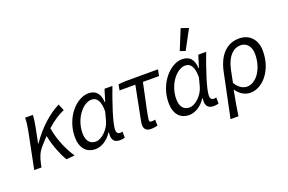

<svg xmlns="http://www.w3.org/2000/svg" viewBox="-115 -1189 2672 1782"><g transform="rotate(-20 1221.0 -297.5)"><path d="M29 0H101L107 -31C120 -96 140 -141 172 -178C197 -207 221 -233 245 -258C265 -152 313 -43 344 8L428 0C384 -61 320 -192 303 -314C365 -369 422 -408 477 -429L450 -494C350 -446 238 -347 151 -219H147L178 -374C186 -415 192 -460 192 -486H116C116 -443 108 -392 100 -353Z M632 12C689 12 754 -25 796 -93H800C799 -79 798 -65 798 -58C800 -6 831 12 874 12C894 12 907 9 922 4L921 -56C915 -54 907 -52 897 -52C872 -52 862 -70 862 -94C862 -160 922 -337 978 -486H900L864 -368H860C855 -457 815 -498 743 -498C623 -498 488 -349 488 -159C488 -49 543 12 632 12ZM657 -53C602 -53 567 -91 567 -168C567 -311 665 -433 750 -433C805 -433 834 -388 834 -287L812 -203C793 -129 720 -53 657 -53Z M1178 12C1207 12 1224 8 1245 3L1244 -56C1227 -53 1219 -52 1207 -52C1194 -52 1186 -58 1186 -71C1186 -90 1215 -233 1257 -424H1416L1428 -486H1104L1037 -481L1026 -424H1182L1117 -93C1114 -77 1112 -63 1112 -52C1112 -11 1134 12 1178 12Z M1558 12C1615 12 1680 -25 1722 -93H1726C1725 -79 1724 -65 1724 -58C1726 -6 1757 12 1800 12C1820 12 1833 9 1848 4L1847 -56C1841 -54 1833 -52 1823 -52C1798 -52 1788 -70 1788 -94C1788 -160 1848 -337 1904 -486H1826L1790 -368H1786C1781 -457 1741 -498 1669 -498C1549 -498 1414 -349 1414 -159C1414 -49 1469 12 1558 12ZM1583 -53C1528 -53 1493 -91 1493 -168C1493 -311 1591 -433 1676 -433C1731 -433 1760 -388 1760 -287L1738 -203C1719 -129 1646 -53 1583 -53ZM1728 -558 1830 -748 1757 -774 1676 -576Z M1903 179H1981C1994 87 2007 23 2024 -70C2064 -11 2115 12 2163 12C2283 12 2402 -121 2402 -314C2402 -424 2338 -498 2231 -498C2124 -498 2029 -429 1993 -254ZM2152 -52C2121 -52 2077 -67 2039 -129L2063 -249C2090 -381 2156 -434 2222 -434C2286 -434 2324 -384 2324 -312C2324 -161 2241 -52 2152 -52Z"/></g></svg>

Font: Source Sans Pro
Style: Italic
Weight: 400
Italic angle: -11°
Designer: Paul D. Hunt
Foundry: Adobe Systems Incorporated
Version: Version 3.006;hotconv 1.0.111;makeotfexe 2.5.65597